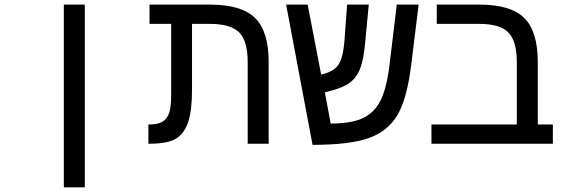

<svg xmlns="http://www.w3.org/2000/svg" viewBox="-20 -619 2440 827"><path d="M254.9 -599.1H345.2V188H254.9Z M717.3 -516.1H624V-599.1H885.3Q1020 -599.1 1078.6 -541.7Q1137.2 -484.4 1137.2 -351.1V0H1046.9V-352.1Q1046.9 -441.9 1010.5 -479Q974.1 -516.1 884.3 -516.1H807.1V-231.9Q807.1 -143.1 790.5 -93.5Q773.9 -43.9 738.3 -22Q702.6 0 624 0H619.1V-83H627Q660.6 -83 680.2 -95Q699.7 -106.9 708.5 -132.3Q717.3 -157.7 717.3 -213.9Z M1363.3 -297.9Q1416.5 -309.6 1437 -339.4Q1457.5 -369.1 1463.4 -439.9L1475.1 -599.1H1568.4L1553.2 -439Q1546.4 -361.8 1531 -322.8Q1515.6 -283.7 1484.9 -261.5Q1454.1 -239.3 1390.1 -224.1L1379.4 -221.2L1404.3 -86.9Q1494.1 -86.9 1543.5 -110.4Q1592.8 -133.8 1619.4 -187Q1646 -240.2 1658.2 -342.8L1689 -599.1H1783.2L1752 -346.2Q1734.4 -198.7 1694.1 -127.2Q1653.8 -55.7 1571.5 -25.4Q1489.3 4.9 1326.2 4.9L1212.4 -599.1H1305.2Z M1861.3 -516.1V-599.1H2045.4Q2180.2 -599.1 2238.3 -541.5Q2296.4 -483.9 2296.4 -351.1V-83H2361.3V0H1838.4V-83H2206.1V-352.1Q2206.1 -440.9 2170.2 -478.5Q2134.3 -516.1 2044.4 -516.1Z"/></svg>

Font: Courier New
Style: Regular
Weight: 400
Designer: Steve Matteson
Foundry: Ascender Corporation
Version: Version 2.00.3